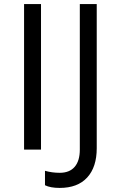

<svg xmlns="http://www.w3.org/2000/svg" viewBox="-20 -734 586 942"><path d="M98.1 0V-713.9H181.2V0ZM272.9 188Q227.1 188 200.7 174.8V104Q235.4 113.8 272.9 113.8Q321.3 113.8 346.4 84.5Q371.6 55.2 371.6 0V-713.9H454.6V-6.8Q454.6 85.9 407.7 137Q360.8 188 272.9 188Z"/></svg>

Font: Open Sans ACDW
Style: acdw
Weight: 400
Foundry: Ascender Corporation
Version: Version 1.10